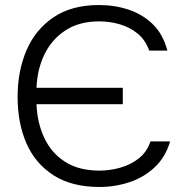

<svg xmlns="http://www.w3.org/2000/svg" viewBox="-20 -735 744 763"><path d="M375 8Q266 8 193.5 -38Q121 -84 85.5 -164.5Q50 -245 50 -350Q50 -453 85.5 -535.5Q121 -618 193 -666.5Q265 -715 373 -715Q436 -715 491.5 -696.5Q547 -678 587.5 -638.5Q628 -599 645 -534H573Q558 -576 527 -601.5Q496 -627 456 -638.5Q416 -650 374 -650Q295 -650 240.5 -614.5Q186 -579 157 -519.5Q128 -460 125 -386H468V-321H125Q128 -246 156.5 -186Q185 -126 239.5 -91.5Q294 -57 375 -57Q416 -57 457.5 -68.5Q499 -80 531.5 -105.5Q564 -131 578 -173H656Q638 -111 595 -70.5Q552 -30 494.5 -11Q437 8 375 8Z"/></svg>

Font: Onest Light
Style: Regular
Weight: 300
Designer: Dmitri Voloshin, Andrey Kudryavtsev
Foundry: Dmitri Voloshin, Andrey Kudryavtsev
Version: Version 1.000;gftools[0.9.33]